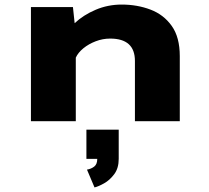

<svg xmlns="http://www.w3.org/2000/svg" viewBox="-20 -531 915 841"><path d="M115.5 0V-500H299.5L307 -429.5Q345.5 -465.5 399 -488.2Q452.5 -511 513 -511Q581 -511 639 -489Q697 -467 732.2 -417.5Q767.5 -368 767.5 -285V0H571V-264Q571 -362 462.5 -362Q430 -362 399.2 -350.2Q368.5 -338.5 345.2 -319.5Q322 -300.5 312 -278.5V0ZM358.5 165V37H500V165Q500 205.5 480.5 231.8Q461 258 436 272Q411 286 394 290L361 212Q379 209 392.5 198.8Q406 188.5 406 165Z"/></svg>

Font: Trispace SemiExpanded ExtraBold
Style: Regular
Weight: 800
Width: 6
Designer: Tyler Finck
Foundry: Etcetera Type Company
Version: Version 1.210; ttfautohint (v1.8.3)